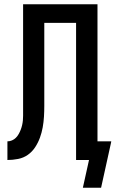

<svg xmlns="http://www.w3.org/2000/svg" viewBox="-20 -755 545 906"><path d="M371 131 400 0H339V-647H189V-314Q189 -314 189 -313.5Q189 -313 189 -313V-310Q189 -309 189 -308Q189 -307 189 -306Q189 -280 189 -255Q189 -230 187.5 -204.5Q186 -179 181.5 -154Q177 -129 168.5 -105.5Q160 -82 146 -60.5Q132 -39 111.5 -24.5Q91 -10 65.5 -5Q40 0 15 0V-88Q26 -88 36.5 -92.5Q47 -97 55 -105Q63 -113 68.5 -123Q74 -133 78 -143.5Q82 -154 84.5 -165Q87 -176 88 -187Q89 -198 89 -209.5Q89 -221 89 -232Q89 -253 89 -273.5Q89 -294 89 -315V-735H440V-88H505L504 -82L457 131Z"/></svg>

Font: Zed Mono Semibold
Style: Regular
Weight: 600
Monospace: yes
Designer: Belleve Invis
Foundry: Belleve Invis
Version: Version 1.0.0; ttfautohint (v1.8.4)